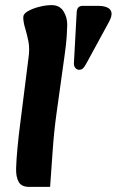

<svg xmlns="http://www.w3.org/2000/svg" viewBox="-20 -717 457 751"><path d="M94 14Q64 14 53 -5.5Q42 -25 43 -59Q44 -93 48.5 -140Q53 -187 59 -233L91 -487Q97 -527 91 -556Q85 -585 78 -608Q71 -631 71 -650Q71 -663 89.5 -673.5Q108 -684 134 -690.5Q160 -697 182 -697Q213 -697 228 -673.5Q243 -650 243 -620Q243 -608 241 -576Q239 -544 233 -503L201 -273Q191 -201 186 -127Q181 -53 176 14ZM280 -670Q281 -682 286.5 -688Q292 -694 303 -694H365Q385 -694 399 -688Q413 -682 416 -668Q419 -654 405 -629L319 -471Q312 -458 306 -451Q300 -444 289 -444Q281 -444 275 -451Q269 -458 269 -468Z"/></svg>

Font: Alkatra SemiBold
Style: Regular
Weight: 600
Designer: Suman Bhandary
Version: Version 1.100;gftools[0.9.22]